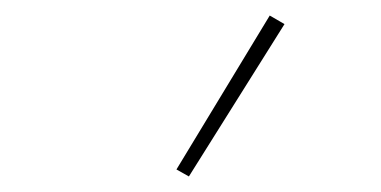

<svg xmlns="http://www.w3.org/2000/svg" viewBox="-20 -794 490 247"><path d="M223 -567 207 -576 327 -774 346 -763Z"/></svg>

Font: Iosevka Etoile Thin
Style: Regular
Weight: 100
Designer: Belleve Invis
Foundry: Belleve Invis
Version: Version 22.1.2; ttfautohint (v1.8.4)